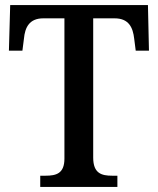

<svg xmlns="http://www.w3.org/2000/svg" viewBox="-20 -734 621 754"><path d="M138 0H441V-44H420C379 -44 346 -53 346 -115V-662H430C486 -662 502 -626 507 -582L513 -535H565L561 -714H20L15 -535H68L74 -582C78 -626 95 -662 150 -662H233V-111C233 -52 200 -44 159 -44H138Z"/></svg>

Font: Noto Serif Myanmar SemiCondensed Medium
Style: Regular
Weight: 500
Width: 4
Designer: Ben Mitchell and the Monotype Design Team
Foundry: Monotype Imaging Inc.
Version: Version 2.106